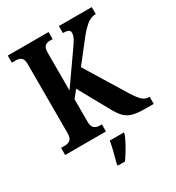

<svg xmlns="http://www.w3.org/2000/svg" viewBox="-217 -844 1094 1194"><g transform="rotate(-30 330.0 -246.5)"><path d="M24 0V-51H52Q74 -51 89.5 -63Q105 -75 105 -109V-606Q105 -639 91 -651Q77 -663 55 -663H24V-714H317V-663H295Q273 -663 260.5 -650.5Q248 -638 248 -604V-334L389 -535Q415 -571 428 -594Q441 -617 441 -637Q441 -652 429.5 -658Q418 -664 391 -664V-714H627V-664Q592 -664 562.5 -640Q533 -616 501 -576L382 -424L559 -135Q587 -90 607.5 -70.5Q628 -51 655 -51H660V0H600Q542 0 508 -10Q474 -20 451 -45Q428 -70 404 -116L289 -323L248 -271V-110Q248 -76 263 -63.5Q278 -51 300 -51H317V0ZM274 208Q282 177 293 136Q304 95 309 61H410V71Q402 92 388 119Q374 146 357.5 173Q341 200 326 221H274Z"/></g></svg>

Font: Noto Serif Lao Condensed
Style: Bold
Weight: 700
Width: 3
Designer: Monotype Design Team
Foundry: Monotype Imaging Inc.
Version: Version 2.003; ttfautohint (v1.8.4.7-5d5b)